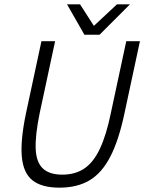

<svg xmlns="http://www.w3.org/2000/svg" viewBox="-20 -857 665 885"><path d="M554 -336Q528 -212 489 -136Q450 -60 393 -26Q336 8 254 8Q172 8 129.5 -26Q87 -60 80.5 -136Q74 -212 100 -336H163Q142 -234 144.5 -171.5Q147 -109 177.5 -80.5Q208 -52 267 -52Q327 -52 369 -80.5Q411 -109 440.5 -171.5Q470 -234 491 -336ZM562 -667H625L554 -336H491ZM163 -336H100L171 -667H234ZM369 -697 519 -837H579L439 -697ZM439 -697H369L289 -837H349Z"/></svg>

Font: Epunda Sans Light
Style: Italic
Weight: 300
Italic angle: -12.0243°
Designer: Simon Atzbach
Foundry: typofactur
Version: Version 2.204